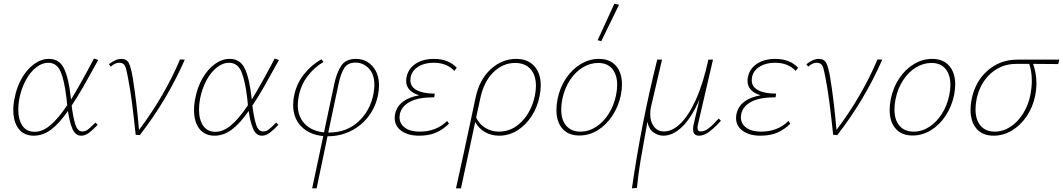

<svg xmlns="http://www.w3.org/2000/svg" viewBox="-20 -731 5758 1040"><path d="M497 -67 509 -55Q484 -28 462.5 -12Q441 4 420 4Q389 4 373 -31.5Q357 -67 348 -130Q301 -62 256.5 -29Q212 4 163 4Q110 4 81 -33.5Q52 -71 52 -135Q52 -167 59 -199Q70 -259 98.5 -308Q127 -357 165.5 -384.5Q204 -412 245 -412Q302 -412 327 -359.5Q352 -307 363 -206L365 -192Q417 -277 489 -414L512 -406Q463 -317 430.5 -260Q398 -203 368 -159Q377 -89 389 -54Q401 -19 426 -19Q443 -19 456.5 -29.5Q470 -40 497 -67ZM344 -161 340 -200Q329 -294 308.5 -342.5Q288 -391 241 -391Q208 -391 176 -366Q144 -341 120 -297Q96 -253 85 -198Q79 -167 79 -138Q79 -83 101.5 -50Q124 -17 168 -17Q210 -17 252.5 -52.5Q295 -88 344 -161Z M981 -408Q883 -186 737 1L715 -1Q704 -104 695 -174Q686 -244 674 -306Q667 -343 662.5 -359.5Q658 -376 649.5 -383.5Q641 -391 626 -391Q602 -391 580 -370L570 -383Q586 -396 603.5 -404Q621 -412 637 -412Q666 -412 677.5 -390Q689 -368 699 -310Q720 -180 733 -27Q872 -212 955 -409Z M1476 -67 1488 -55Q1463 -28 1441.5 -12Q1420 4 1399 4Q1368 4 1352 -31.5Q1336 -67 1327 -130Q1280 -62 1235.5 -29Q1191 4 1142 4Q1089 4 1060 -33.5Q1031 -71 1031 -135Q1031 -167 1038 -199Q1049 -259 1077.5 -308Q1106 -357 1144.5 -384.5Q1183 -412 1224 -412Q1281 -412 1306 -359.5Q1331 -307 1342 -206L1344 -192Q1396 -277 1468 -414L1491 -406Q1442 -317 1409.5 -260Q1377 -203 1347 -159Q1356 -89 1368 -54Q1380 -19 1405 -19Q1422 -19 1435.5 -29.5Q1449 -40 1476 -67ZM1323 -161 1319 -200Q1308 -294 1287.5 -342.5Q1267 -391 1220 -391Q1187 -391 1155 -366Q1123 -341 1099 -297Q1075 -253 1064 -198Q1058 -167 1058 -138Q1058 -83 1080.5 -50Q1103 -17 1147 -17Q1189 -17 1231.5 -52.5Q1274 -88 1323 -161Z M2033 -267Q2033 -247 2028 -219Q2016 -154 1977.5 -102.5Q1939 -51 1881.5 -22Q1824 7 1757 7H1754L1695 289H1671L1731 6Q1656 -1 1612 -46Q1568 -91 1568 -162Q1568 -191 1573 -212Q1586 -278 1627 -329.5Q1668 -381 1722 -410L1732 -395Q1684 -368 1646.5 -319Q1609 -270 1598 -208Q1593 -181 1593 -162Q1593 -100 1630.5 -60.5Q1668 -21 1735 -14L1791 -278Q1803 -335 1827.5 -373.5Q1852 -412 1908 -412Q1962 -412 1997.5 -372.5Q2033 -333 2033 -267ZM2008 -270Q2008 -329 1977.5 -360.5Q1947 -392 1906 -392Q1863 -392 1844 -361Q1825 -330 1814 -277L1758 -13H1761Q1857 -13 1921.5 -72.5Q1986 -132 2003 -223Q2008 -251 2008 -270Z M2454 -364 2441 -347Q2400 -391 2330 -391Q2274 -391 2238.5 -365Q2203 -339 2203 -296Q2203 -261 2237.5 -242.5Q2272 -224 2335 -224L2332 -204Q2245 -204 2200 -179.5Q2155 -155 2146 -114Q2144 -102 2144 -96Q2144 -61 2173 -39.5Q2202 -18 2253 -18Q2344 -18 2402 -76L2412 -61Q2382 -31 2343.5 -13.5Q2305 4 2250 4Q2191 4 2154.5 -22Q2118 -48 2118 -92Q2118 -104 2121 -117Q2140 -195 2251 -215Q2216 -225 2198 -245Q2180 -265 2180 -293Q2180 -305 2183 -317Q2193 -361 2232.5 -386.5Q2272 -412 2331 -412Q2409 -412 2454 -364Z M2909 -269Q2909 -241 2903 -211Q2891 -150 2859 -101Q2827 -52 2781.5 -24Q2736 4 2684 4Q2642 4 2608 -15Q2574 -34 2554 -70L2477 289H2450Q2473 187 2492.5 95.5Q2512 4 2531 -84L2556 -202Q2577 -300 2638 -356Q2699 -412 2776 -412Q2839 -412 2874 -373Q2909 -334 2909 -269ZM2883 -266Q2883 -324 2853.5 -357Q2824 -390 2770 -390Q2704 -390 2652.5 -339.5Q2601 -289 2582 -200L2559 -94Q2577 -57 2610 -37.5Q2643 -18 2683 -18Q2753 -18 2806 -72.5Q2859 -127 2877 -212Q2883 -241 2883 -266Z M2994 -135Q2994 -163 3000 -194Q3013 -258 3046.5 -307.5Q3080 -357 3126.5 -384.5Q3173 -412 3224 -412Q3284 -412 3316.5 -374.5Q3349 -337 3349 -274Q3349 -246 3343 -216Q3330 -154 3297 -104Q3264 -54 3217.5 -25.5Q3171 3 3118 3Q3059 3 3026.5 -34Q2994 -71 2994 -135ZM3317 -216Q3323 -245 3323 -271Q3323 -326 3296.5 -358Q3270 -390 3220 -390Q3177 -390 3137 -366Q3097 -342 3067.5 -297.5Q3038 -253 3026 -195Q3020 -165 3020 -138Q3020 -81 3047.5 -49.5Q3075 -18 3124 -18Q3169 -18 3209 -44Q3249 -70 3277.5 -115.5Q3306 -161 3317 -216ZM3217 -513 3308 -711 3333 -705 3237 -508Z M3885 -77Q3849 -37 3820.5 -16.5Q3792 4 3767 4Q3734 4 3734 -31Q3734 -43 3737 -56L3769 -193Q3727 -95 3676.5 -45.5Q3626 4 3573 4Q3545 4 3519.5 -14Q3494 -32 3487 -72L3483 -49Q3462 65 3449.5 139.5Q3437 214 3430 287L3403 289Q3453 -60 3540 -408H3566L3506 -151Q3502 -134 3502 -113Q3502 -72 3522 -45.5Q3542 -19 3577 -19Q3621 -19 3665 -61Q3709 -103 3749 -190.5Q3789 -278 3817 -408H3842L3761 -59Q3758 -46 3758 -38Q3758 -19 3776 -19Q3796 -19 3819 -36.5Q3842 -54 3873 -89Z M4303 -364 4290 -347Q4249 -391 4179 -391Q4123 -391 4087.5 -365Q4052 -339 4052 -296Q4052 -261 4086.5 -242.5Q4121 -224 4184 -224L4181 -204Q4094 -204 4049 -179.5Q4004 -155 3995 -114Q3993 -102 3993 -96Q3993 -61 4022 -39.5Q4051 -18 4102 -18Q4193 -18 4251 -76L4261 -61Q4231 -31 4192.5 -13.5Q4154 4 4099 4Q4040 4 4003.5 -22Q3967 -48 3967 -92Q3967 -104 3970 -117Q3989 -195 4100 -215Q4065 -225 4047 -245Q4029 -265 4029 -293Q4029 -305 4032 -317Q4042 -361 4081.5 -386.5Q4121 -412 4180 -412Q4258 -412 4303 -364Z M4759 -408Q4661 -186 4515 1L4493 -1Q4482 -104 4473 -174Q4464 -244 4452 -306Q4445 -343 4440.5 -359.5Q4436 -376 4427.5 -383.5Q4419 -391 4404 -391Q4380 -391 4358 -370L4348 -383Q4364 -396 4381.5 -404Q4399 -412 4415 -412Q4444 -412 4455.5 -390Q4467 -368 4477 -310Q4498 -180 4511 -27Q4650 -212 4733 -409Z M4799 -135Q4799 -163 4805 -194Q4818 -258 4851.5 -307.5Q4885 -357 4931.5 -384.5Q4978 -412 5029 -412Q5089 -412 5121.5 -374.5Q5154 -337 5154 -274Q5154 -246 5148 -216Q5135 -154 5102 -104Q5069 -54 5022.5 -25.5Q4976 3 4923 3Q4864 3 4831.5 -34Q4799 -71 4799 -135ZM5122 -216Q5128 -245 5128 -271Q5128 -326 5101.5 -358Q5075 -390 5025 -390Q4982 -390 4942 -366Q4902 -342 4872.5 -297.5Q4843 -253 4831 -195Q4825 -165 4825 -138Q4825 -81 4852.5 -49.5Q4880 -18 4929 -18Q4974 -18 5014 -44Q5054 -70 5082.5 -115.5Q5111 -161 5122 -216Z M5712 -384Q5619 -384 5576 -385Q5594 -333 5594 -281Q5594 -247 5587 -212Q5575 -152 5542 -102.5Q5509 -53 5462 -24.5Q5415 4 5362 4Q5302 4 5269.5 -34Q5237 -72 5237 -137Q5237 -164 5243 -194Q5263 -291 5330.5 -349.5Q5398 -408 5490 -408H5718ZM5569 -292Q5569 -346 5555 -385H5485Q5405 -385 5347 -333.5Q5289 -282 5270 -195Q5264 -165 5264 -139Q5264 -82 5291.5 -50Q5319 -18 5368 -18Q5413 -18 5453 -44Q5493 -70 5521.5 -115.5Q5550 -161 5561 -216Q5569 -258 5569 -292Z"/></svg>

Font: Ysabeau Extralight
Style: Italic
Weight: 200
Italic angle: -12°
Designer: Christian Thalmann (Catharsis Fonts)
Version: Version 0.003